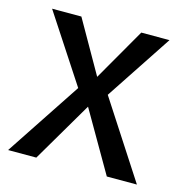

<svg xmlns="http://www.w3.org/2000/svg" viewBox="-84 -605 654 684"><g transform="rotate(15 242.5 -263.5)"><path d="M480 0H369L240 -223L109 0H5L189 -278L26 -527H134L244 -334L355 -527H459L297 -282Z"/></g></svg>

Font: Fira Sans
Style: Regular
Weight: 400
Designer: bBox Type GmbH & Carrois Corporate GbR & Edenspiekermann AG
Foundry: bBox Type GmbH & Carrois Corporate GbR & Edenspiekermann AG
Version: Version 4.301